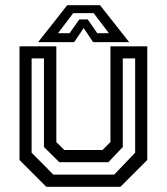

<svg xmlns="http://www.w3.org/2000/svg" viewBox="-20 -718 641 738"><path d="M158 0 55 -103V-540H196.5V-172L227 -141.5H374L404.5 -172V-540H546V-103L443 0ZM185 -47H419L499.5 -131V-493.5H452V-153L396.5 -94.5H208L149 -153V-493.5H101.5V-131ZM238.5 -698H364.5L476.5 -556H338L301.5 -610L265 -556H126.5ZM261.5 -667.5 203 -590.5H247.5L285 -643.5H317L354 -590.5H398.5L340 -667.5Z"/></svg>

Font: Tourney Thin Medium
Style: Regular
Weight: 500
Version: Version 1.015